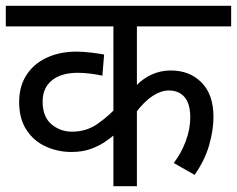

<svg xmlns="http://www.w3.org/2000/svg" viewBox="-20 -642 817 662"><path d="M777 -551H452V-336L448 -345Q472 -371 503 -385Q534 -399 569 -399Q634 -399 675 -357.5Q716 -316 716 -239Q716 -193 701 -141Q686 -89 651 -39L579 -80Q604 -112 620 -154Q636 -196 636 -237Q636 -284 616.5 -307Q597 -330 562 -330Q535 -330 506 -311Q477 -292 447 -252L452 -277V0H371V-210L385 -186Q369 -172 346.5 -156Q324 -140 294.5 -129Q265 -118 226 -118Q179 -118 137.5 -137Q96 -156 71 -194.5Q46 -233 46 -290Q46 -344 71 -383Q96 -422 141 -443Q186 -464 244 -464Q267 -464 295.5 -460.5Q324 -457 339 -454L333 -381Q317 -385 292.5 -388Q268 -391 249 -391Q191 -391 159 -365Q127 -339 127 -292Q127 -239 157.5 -213.5Q188 -188 228 -188Q278 -188 316.5 -215Q355 -242 388 -278L371 -224V-551H0V-622H777Z"/></svg>

Font: Noto Sans Ambassadori
Style: Regular
Weight: 400
Designer: Monotype Design Team
Foundry: Monotype Imaging Inc.
Version: Version 2.013